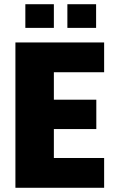

<svg xmlns="http://www.w3.org/2000/svg" viewBox="-20 -889 556 909"><path d="M53 0V-688H473V-547H235V-417H436V-278H235V-141H473V0ZM100 -757V-869H235V-757ZM299 -757V-869H435V-757Z"/></svg>

Font: Saira SemiCondensed ExtraBold
Style: Regular
Weight: 800
Width: 4
Designer: Hector Gatti with collaboration of the Omnibus-Type team
Foundry: Omnibus-Type
Version: Version 1.101